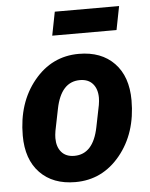

<svg xmlns="http://www.w3.org/2000/svg" viewBox="-53 -771 648 827"><g transform="rotate(-5 271.0 -357.5)"><path d="M195 -625 215 -727H493L473 -625ZM240 12Q143 12 87 -46Q31 -104 31 -207Q31 -349 108 -443Q185 -537 302 -537Q399 -537 455 -479Q511 -421 511 -318Q511 -176 434 -82Q357 12 240 12ZM245 -101Q327 -101 350 -216L369 -310Q372 -328 372 -341Q372 -379 352.5 -401.5Q333 -424 297 -424Q215 -424 192 -309L173 -215Q170 -197 170 -184Q170 -146 189.5 -123.5Q209 -101 245 -101Z"/></g></svg>

Font: Aneliza
Style: Bold Italic
Weight: 700
Italic angle: -11.31°
Designer: Mike Abbink, Paul van der Laan, Pieter van Rosmalen
Foundry: Bold Monday
Version: Version 3.0